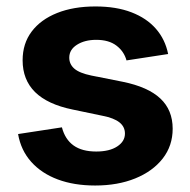

<svg xmlns="http://www.w3.org/2000/svg" viewBox="-20 -570 596 601"><path d="M277.8 10.7Q211.9 10.7 160.9 -8.3Q109.9 -27.3 77.6 -63.5Q45.4 -99.6 36.6 -150.4L173.8 -171.4Q183.6 -133.8 210.2 -114.7Q236.8 -95.7 281.2 -95.7Q322.8 -95.7 346.9 -111.6Q371.1 -127.4 371.1 -151.9Q371.1 -173.3 353.8 -187Q336.4 -200.7 301.3 -207.5L207.5 -227.1Q128.9 -243.2 89.8 -281.7Q50.8 -320.3 50.8 -381.3Q50.8 -433.6 79.1 -471.2Q107.4 -508.8 158.7 -529.3Q210 -549.8 278.8 -549.8Q343.8 -549.8 391.4 -531.5Q439 -513.2 468 -480Q497.1 -446.8 506.3 -400.9L376 -380.9Q368.2 -409.2 344.5 -427.2Q320.8 -445.3 281.2 -445.3Q245.1 -445.3 220.9 -429.9Q196.8 -414.6 196.8 -389.6Q196.8 -369.1 212.6 -355.2Q228.5 -341.3 266.1 -333.5L364.3 -314Q443.4 -297.9 481.9 -261.7Q520.5 -225.6 520.5 -167Q520.5 -113.8 489.3 -73.7Q458 -33.7 403.3 -11.5Q348.6 10.7 277.8 10.7Z"/></svg>

Font: Inter 16pt
Style: Bold
Weight: 700
Version: Version 4.001;git-66647c0bb